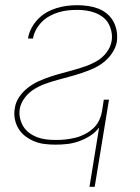

<svg xmlns="http://www.w3.org/2000/svg" viewBox="-20 -548 540 738"><path d="M324 170 361 -58Q347 -39 326.5 -26Q306 -13 283.5 -5Q261 3 238.5 5.5Q216 8 194 8Q172 8 151.5 5.5Q131 3 112.5 -4.5Q94 -12 78 -24Q62 -36 51.5 -53Q41 -70 37 -90.5Q33 -111 37 -132Q40 -155 54 -175.5Q68 -196 87.5 -211Q107 -226 129 -236Q151 -246 174 -253.5Q197 -261 219.5 -267Q242 -273 265 -279.5Q288 -286 310.5 -294Q333 -302 354 -314.5Q375 -327 390 -347Q405 -367 409 -390Q412 -408 408.5 -425.5Q405 -443 397 -457.5Q389 -472 375 -482.5Q361 -493 345 -499Q329 -505 311.5 -507.5Q294 -510 276 -510Q258 -510 240.5 -508Q223 -506 206 -501Q189 -496 172 -487Q155 -478 142 -465Q129 -452 119.5 -435.5Q110 -419 107 -401V-400H88V-402Q91 -421 101 -440Q111 -459 126 -474.5Q141 -490 159.5 -500.5Q178 -511 197.5 -517Q217 -523 237 -525.5Q257 -528 277 -528Q298 -528 318.5 -525Q339 -522 357.5 -515Q376 -508 391 -495.5Q406 -483 415.5 -466Q425 -449 428.5 -428.5Q432 -408 429 -387Q425 -365 411 -344Q397 -323 377.5 -308Q358 -293 336 -283.5Q314 -274 291.5 -266.5Q269 -259 246 -253Q223 -247 200 -240.5Q177 -234 154.5 -226Q132 -218 111 -205Q90 -192 75 -172Q60 -152 56 -130Q53 -111 57 -93.5Q61 -76 70 -61.5Q79 -47 93.5 -36.5Q108 -26 124.5 -20Q141 -14 159 -12Q177 -10 196 -10Q214 -10 232.5 -12Q251 -14 269.5 -18.5Q288 -23 305.5 -32Q323 -41 337.5 -54Q352 -67 360.5 -84.5Q369 -102 372 -120L379 -165H399L344 170Z"/></svg>

Font: Iosevka Thin
Style: Italic
Weight: 100
Italic angle: -9°
Monospace: yes
Designer: Belleve Invis
Foundry: Belleve Invis
Version: Version 32.5.0; ttfautohint (v1.8.4)